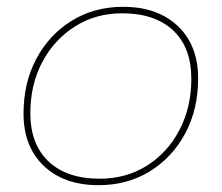

<svg xmlns="http://www.w3.org/2000/svg" viewBox="-20 -540 650 563"><path d="M269 3Q168 3 108.5 -53.5Q49 -110 49 -207Q49 -297 86.5 -367.5Q124 -438 190 -479Q256 -520 341 -520Q442 -520 501.5 -463.5Q561 -407 561 -310Q561 -220 523.5 -149.5Q486 -79 420 -38Q354 3 269 3ZM272 -16Q350 -16 410.5 -54Q471 -92 506 -158.5Q541 -225 541 -309Q541 -401 487.5 -451Q434 -501 338 -501Q261 -501 200 -462.5Q139 -424 104 -358Q69 -292 69 -208Q69 -117 122.5 -66.5Q176 -16 272 -16Z"/></svg>

Font: Montserrat Thin
Style: Italic
Weight: 100
Italic angle: -11.3°
Designer: Julieta Ulanovsky
Foundry: Julieta Ulanovsky
Version: Version 9.000; ttfautohint (v1.8.4.7-5d5b)